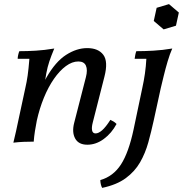

<svg xmlns="http://www.w3.org/2000/svg" viewBox="-20 -689 890 934"><path d="M45 5Q52 -24 58 -50.5Q64 -77 69 -102L103 -260Q110 -290 114.5 -321.5Q119 -353 123 -403H66Q66 -411 68.5 -422Q71 -433 74 -440Q113 -440 154.5 -442.5Q196 -445 244 -453Q229 -417 220 -390Q211 -363 205.5 -333.5Q200 -304 193 -260L159 -102Q154 -77 150 -51.5Q146 -26 144 0Q118 0 94.5 1Q71 2 45 5ZM405 15Q362 15 345.5 -15.5Q329 -46 341 -92L398 -314Q407 -349 398 -369.5Q389 -390 361 -390Q331 -390 300.5 -367.5Q270 -345 242.5 -305.5Q215 -266 193.5 -213.5Q172 -161 159 -102H133Q162 -235 206 -312Q250 -389 301.5 -422Q353 -455 404 -455Q458 -455 482.5 -422.5Q507 -390 488 -316L431 -92Q425 -69 428 -54.5Q431 -40 445 -40Q459 -40 476.5 -55Q494 -70 517 -106Q526 -102 533 -97.5Q540 -93 547 -86Q523 -41 485 -13Q447 15 405 15ZM477 225Q473 218 470.5 207.5Q468 197 468 187Q531 169 568.5 111Q606 53 630 -60L672 -260Q680 -296 685 -331Q690 -366 692 -403H635Q636 -411 638 -421.5Q640 -432 643 -440Q681 -440 726 -442.5Q771 -445 818 -453Q806 -426 795.5 -390.5Q785 -355 776.5 -320Q768 -285 762 -260L728 -104Q716 -49 701.5 3.5Q687 56 661.5 100.5Q636 145 592 177.5Q548 210 477 225ZM802 -669 850 -628 836 -564 776 -546 728 -587 742 -651Z"/></svg>

Font: Poltawski Nowy
Style: Italic
Weight: 400
Italic angle: -12°
Designer: Adam Pótawski, Mateusz Machalski, Borys Kosmynka, Ania Wieluska
Foundry: Capitalics.wtf
Version: Version 1.001;gftools[0.9.25]